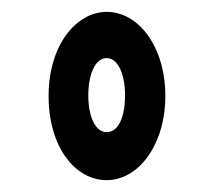

<svg xmlns="http://www.w3.org/2000/svg" viewBox="-20 -686 353 324"><path d="M160 -382C214 -382 259 -442 259 -524C259 -607 214 -666 160 -666C109 -666 62 -610 62 -524C62 -439 106 -382 160 -382ZM160 -463C141 -463 129 -489 129 -525C129 -561 141 -588 160 -588C179 -588 191 -561 191 -525C191 -489 180 -463 160 -463Z"/></svg>

Font: Inconsolata ExtraCondensed
Style: Bold
Weight: 700
Width: 2
Monospace: yes
Designer: Raph Levien, Cyreal, Brenton Simpson
Foundry: Raph Levien, Cyreal, Google
Version: Version 3.100